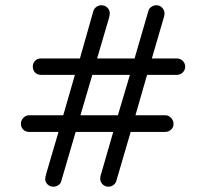

<svg xmlns="http://www.w3.org/2000/svg" viewBox="-20 -700 780 726"><path d="M182.1 5.9Q168.5 5.9 159.7 -2.9Q150.9 -11.7 150.9 -22.9Q150.9 -29.3 154.8 -43L201.2 -201.2H90.8Q77.1 -201.2 68.1 -209.7Q59.1 -218.3 59.1 -231.9Q59.1 -245.1 68.4 -254.6Q77.6 -264.2 90.8 -264.2H219.2L263.2 -417H134.8Q121.1 -417 112.5 -425.8Q104 -434.6 104 -448.2Q104 -461.4 112.8 -470.2Q121.6 -479 134.8 -479H282.2L333 -658.2Q335.9 -668 344.7 -674.1Q353.5 -680.2 362.8 -680.2Q377 -680.2 386 -671.1Q395 -662.1 395 -649.9Q395 -642.1 392.1 -631.8L347.2 -479H488.8L541 -658.2Q543 -667.5 552 -673.8Q561 -680.2 570.8 -680.2Q584.5 -680.2 593.3 -670.7Q602.1 -661.1 602.1 -648.9Q602.1 -643.1 599.1 -632.8L554.2 -479H648.9Q661.6 -479 670.9 -470Q680.2 -460.9 680.2 -448.2Q680.2 -435.1 671.1 -426Q662.1 -417 648.9 -417H536.1L492.2 -264.2H605Q617.2 -264.2 626.7 -254.4Q636.2 -244.6 636.2 -231.9Q636.2 -218.8 627 -210Q617.7 -201.2 605 -201.2H474.1L419.9 -16.1Q417 -6.3 408.7 -0.2Q400.4 5.9 390.1 5.9Q376.5 5.9 367.7 -3.2Q358.9 -12.2 358.9 -24.9Q358.9 -34.7 362.8 -43.9L408.2 -201.2H266.1L211.9 -16.1Q210 -6.3 201.2 -0.2Q192.4 5.9 182.1 5.9ZM284.2 -264.2H425.8L471.2 -417H329.1Z"/></svg>

Font: Comic Neue
Style: Regular
Weight: 400
Designer: Craig Rozynski
Foundry: Craig Rozynski
Version: Version 2.003;hotconv 1.0.109;makeotfexe 2.5.65596